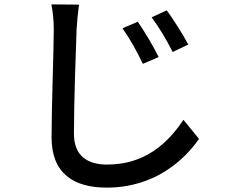

<svg xmlns="http://www.w3.org/2000/svg" viewBox="-20 -797 1040 875"><path d="M608 -698 538 -668C573 -619 604 -563 631 -506L703 -537C680 -585 635 -659 608 -698ZM740 -750 671 -718C706 -671 738 -617 767 -560L838 -594C814 -640 767 -713 740 -750ZM214 -777C221 -744 225 -704 225 -663C225 -567 215 -312 215 -171C215 -7 315 58 466 58C688 58 821 -70 887 -164L816 -251C745 -145 642 -47 468 -47C383 -47 317 -83 317 -187C317 -325 325 -553 329 -663C331 -698 335 -740 340 -776Z"/></svg>

Font: Noto Sans CJK JP Medium
Style: Regular
Weight: 500
Designer: Ryoko NISHIZUKA (kana & ideographs); Paul D. Hunt (Latin, Greek & Cyrillic); Wenlong ZHANG (bopomofo); Sandoll Communica
Foundry: Adobe Systems Incorporated
Version: Version 1.004;PS 1.004;hotconv 1.0.82;makeotf.lib2.5.63406